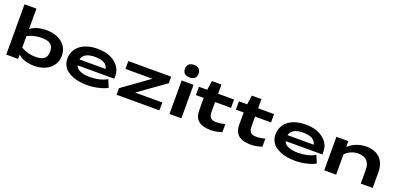

<svg xmlns="http://www.w3.org/2000/svg" viewBox="9 -1721 5559 2692"><g transform="rotate(20 2788.5 -375.0)"><path d="M60.1 0V-750H237.8V-444.8Q324.2 -515.1 476.1 -515.1Q619.6 -515.1 709.2 -442.1Q798.8 -369.1 798.8 -251Q798.8 -132.3 709.5 -58.6Q620.1 15.1 476.1 15.1Q404.8 15.1 342.5 -4.6Q280.3 -24.4 237.8 -64V0ZM237.8 -168.9Q339.4 -109.9 450.2 -109.9Q540 -109.9 582.5 -142.6Q625 -175.3 625 -250Q625 -324.7 583 -357.4Q541 -390.1 450.2 -390.1Q332.5 -390.1 237.8 -340.8Z M1262.7 -105Q1418 -105 1522 -166L1569.8 -54.2Q1523.4 -24.9 1436.5 -4.9Q1349.6 15.1 1272.9 15.1Q1210.4 15.1 1154.5 6.3Q1098.6 -2.4 1048.8 -22.5Q999 -42.5 962.9 -71.8Q926.8 -101.1 905.8 -144.5Q884.8 -188 884.8 -241.2Q884.8 -300.3 908.7 -350.6Q932.6 -400.9 977.3 -437.5Q1022 -474.1 1088.9 -494.6Q1155.8 -515.1 1237.8 -515.1Q1400.4 -515.1 1500 -438Q1599.6 -360.8 1599.6 -240.2V-200.2H1051.8Q1068.8 -151.9 1125 -128.4Q1181.2 -105 1262.7 -105ZM1047.9 -287.1H1438Q1416.5 -396 1243.7 -396Q1073.7 -396 1047.9 -287.1Z M2345.7 0H1706.5V-98.1L2102.5 -382.8H1699.7V-500H2338.9V-401.9L1939.5 -117.2H2345.7Z M2495.6 -500H2673.3V0H2495.6ZM2509.5 -740.7Q2482.4 -716.3 2482.4 -670.9Q2482.4 -625.5 2509.5 -601.3Q2536.6 -577.1 2584.5 -577.1Q2632.3 -577.1 2659.4 -601.3Q2686.5 -625.5 2686.5 -670.9Q2686.5 -716.3 2659.4 -740.7Q2632.3 -765.1 2584.5 -765.1Q2536.6 -765.1 2509.5 -740.7Z M3280.3 -15.1Q3193.8 15.1 3114.3 15.1Q2991.2 15.1 2930.4 -35.9Q2869.6 -86.9 2869.6 -192.9V-376H2753.4V-500H2876.5L2896.5 -637.2H3039.6V-500H3277.3V-376H3039.6V-232.9Q3039.6 -170.4 3064.7 -143.3Q3089.8 -116.2 3149.4 -116.2Q3219.2 -116.2 3280.3 -136.2Z M3877 -15.1Q3790.5 15.1 3710.9 15.1Q3587.9 15.1 3527.1 -35.9Q3466.3 -86.9 3466.3 -192.9V-376H3350.1V-500H3473.1L3493.2 -637.2H3636.2V-500H3874V-376H3636.2V-232.9Q3636.2 -170.4 3661.4 -143.3Q3686.5 -116.2 3746.1 -116.2Q3815.9 -116.2 3877 -136.2Z M4367.7 -105Q4522.9 -105 4627 -166L4674.8 -54.2Q4628.4 -24.9 4541.5 -4.9Q4454.6 15.1 4377.9 15.1Q4315.4 15.1 4259.5 6.3Q4203.6 -2.4 4153.8 -22.5Q4104 -42.5 4067.9 -71.8Q4031.7 -101.1 4010.7 -144.5Q3989.7 -188 3989.7 -241.2Q3989.7 -300.3 4013.7 -350.6Q4037.6 -400.9 4082.3 -437.5Q4127 -474.1 4193.8 -494.6Q4260.7 -515.1 4342.8 -515.1Q4505.4 -515.1 4605 -438Q4704.6 -360.8 4704.6 -240.2V-200.2H4156.7Q4173.8 -151.9 4230 -128.4Q4286.1 -105 4367.7 -105ZM4152.8 -287.1H4543Q4521.5 -396 4348.6 -396Q4178.7 -396 4152.8 -287.1Z M4804.7 -500H4982.4V-413.1Q5033.2 -460.9 5101.1 -488Q5168.9 -515.1 5248.5 -515.1Q5380.4 -515.1 5454.1 -441.4Q5527.8 -367.7 5527.8 -226.1V0H5349.6V-206.1Q5349.6 -293.5 5304.4 -339.1Q5259.3 -384.8 5177.7 -384.8Q5064.5 -384.8 4982.4 -304.2V0H4804.7Z"/></g></svg>

Font: Messapia Bold
Style: Regular
Weight: 400
Designer: Luca Marsano
Foundry: Collletttivo
Version: Version 1.000;FEAKit 1.0